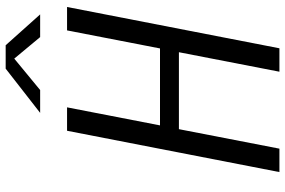

<svg xmlns="http://www.w3.org/2000/svg" viewBox="-180 -800 981 660"><g transform="rotate(-90 310.0 -470.5)"><path d="M393 0H473.5L615.5 -730H535L473 -410.5H208.5L270.5 -730H190L48 0H128.5L195.5 -345.5H460ZM251.5 -822.5H330L438 -911.5L512 -822.5H590L484 -941H403.5Z"/></g></svg>

Font: Monaspace Krypton Light
Style: Italic
Weight: 300
Italic angle: -11°
Designer: Riley Cran & the Lettermatic Team
Foundry: Lettermatic
Version: Version 1.101 (Monaspace Krypton)